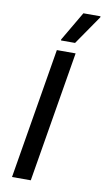

<svg xmlns="http://www.w3.org/2000/svg" viewBox="-94 -895 516 940"><g transform="rotate(10 163.5 -425.0)"><path d="M36.7 0 145 -650H238.3L130 0ZM156.7 -700V-705L241.7 -850H326.7V-845L226.7 -700Z"/></g></svg>

Font: Familjen Grotesk
Style: Italic
Weight: 400
Italic angle: -9.46201°
Designer: Anders Wikstroem, Jonas Baeckman, Matilda Gysing, Kristian Moeller
Foundry: Familjen STHLM AB
Version: Version 2.000